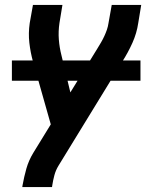

<svg xmlns="http://www.w3.org/2000/svg" viewBox="-20 -550 640 775"><path d="M70 205 71 198Q77 164 86.5 130.5Q96 97 115 66L185 -48L113 -302Q103 -338 98.5 -377Q94 -416 100 -457L113 -530H232L220 -457Q215 -423 217.5 -390.5Q220 -358 228 -327L264 -177L373 -354Q381 -367 388 -379Q395 -391 401 -404Q407 -417 411.5 -430Q416 -443 418 -457L431 -530H550L538 -457Q532 -416 514.5 -377Q497 -338 474 -302L216 119Q205 137 199.5 157.5Q194 178 191 198L190 205ZM28 -224V-306H547V-224Z"/></svg>

Font: Iosevka Curly Extended Oblique
Style: Bold
Weight: 700
Width: 7
Italic angle: -9°
Monospace: yes
Designer: Belleve Invis
Foundry: Belleve Invis
Version: Version 11.1.0; ttfautohint (v1.8.3)